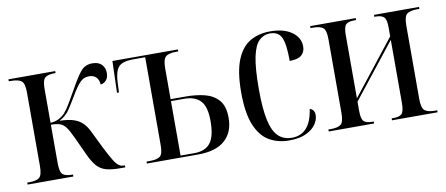

<svg xmlns="http://www.w3.org/2000/svg" viewBox="-55 -748 2235 962"><g transform="rotate(-10 1062.5 -267.5)"><path d="M21 0V-10H30Q68 -10 83 -22.5Q98 -35 98 -81V-456Q98 -501 82.5 -513.5Q67 -526 26 -526H18V-536H256V-526H253Q217 -526 202.5 -514Q188 -502 188 -457V-285Q212 -286 230.5 -295.5Q249 -305 262 -319Q277 -336 293.5 -364Q310 -392 331 -429Q363 -487 385.5 -514.5Q408 -542 445 -542Q477 -542 493 -525Q509 -508 509 -483Q509 -458 497 -445Q485 -432 469 -430Q464 -481 417 -481Q390 -481 370.5 -460Q351 -439 325 -394Q303 -357 285 -330.5Q267 -304 234 -287Q278 -286 305.5 -277Q333 -268 351 -250Q369 -232 383 -202L425 -116Q446 -75 460 -51.5Q474 -28 486 -19Q498 -10 513 -10H518V0H492Q449 0 421.5 -7.5Q394 -15 374.5 -36.5Q355 -58 336 -100L294 -191Q277 -228 264 -245.5Q251 -263 234 -269Q217 -275 188 -275V-80Q188 -34 202 -22Q216 -10 251 -10H254V0Z M628 0V-10H643Q682 -10 697 -22Q712 -34 712 -79V-526H654Q617 -526 596 -517.5Q575 -509 565.5 -486.5Q556 -464 554 -421L552 -375H542L547 -536H880V-526H870Q831 -526 816 -512.5Q801 -499 801 -455V-297H879Q931 -297 974.5 -286Q1018 -275 1044.5 -244.5Q1071 -214 1071 -155Q1071 -81 1025 -40.5Q979 0 889 0ZM871 -10Q927 -10 953 -43.5Q979 -77 979 -155Q979 -228 951 -257.5Q923 -287 868 -287H801V-10Z M1351 10Q1293 10 1249 -16Q1205 -42 1180 -103Q1155 -164 1155 -269Q1155 -374 1180 -434.5Q1205 -495 1249 -520Q1293 -545 1350 -545Q1420 -545 1460.5 -516Q1501 -487 1501 -442Q1501 -414 1482.5 -398Q1464 -382 1422 -382Q1422 -467 1406.5 -501Q1391 -535 1348 -535Q1316 -535 1292.5 -512.5Q1269 -490 1257 -432.5Q1245 -375 1245 -269Q1245 -169 1258 -110.5Q1271 -52 1298 -26.5Q1325 -1 1367 -1Q1412 -1 1440.5 -31.5Q1469 -62 1479 -128Q1503 -121 1503 -92Q1503 -70 1487.5 -46.5Q1472 -23 1438.5 -6.5Q1405 10 1351 10Z M1553 0V-10H1565Q1601 -10 1616.5 -22Q1632 -34 1632 -81V-455Q1632 -502 1616.5 -514Q1601 -526 1565 -526H1553V-536H1785V-526H1776Q1747 -526 1734 -515Q1721 -504 1721 -461V-139L1939 -416V-462Q1939 -503 1926 -514.5Q1913 -526 1886 -526H1878V-536H2107V-526H2096Q2060 -526 2044 -514Q2028 -502 2028 -455V-82Q2028 -35 2044 -22.5Q2060 -10 2096 -10H2107V0H1875V-10H1887Q1914 -10 1926.5 -22Q1939 -34 1939 -78V-398L1721 -122V-76Q1721 -33 1734 -21.5Q1747 -10 1776 -10H1784V0Z"/></g></svg>

Font: Noto Serif Display Condensed
Style: Regular
Weight: 400
Width: 3
Designer: Monotype Design Team
Foundry: Monotype Imaging Inc.
Version: Version 2.009